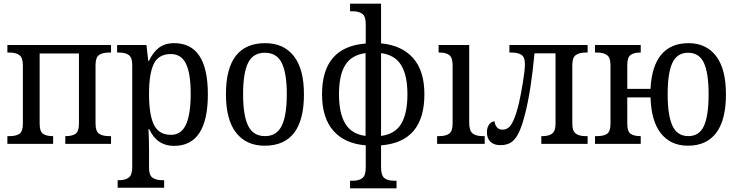

<svg xmlns="http://www.w3.org/2000/svg" viewBox="-20 -780 4007 1041"><path d="M20 -42H32Q68 -42 86 -55Q104 -68 104 -109V-426Q104 -467 85.5 -481Q67 -495 32 -495H20V-536H582V-495H570Q535 -495 516.5 -481.5Q498 -468 498 -427V-109Q498 -69 516.5 -55.5Q535 -42 570 -42H582V0H334V-42H337Q372 -42 390 -55Q408 -68 408 -109V-490H195V-109Q195 -68 212.5 -55Q230 -42 265 -42H268V0H20Z M618 197H625Q660 197 678.5 182.5Q697 168 697 125V-427Q697 -468 678.5 -481.5Q660 -495 626 -495H615V-536H774L784 -449H787Q809 -496 841.5 -521Q874 -546 924 -546Q1107 -546 1107 -269Q1107 11 923 11Q831 11 789 -80H785Q788 -29 788 34V130Q788 170 807 183.5Q826 197 860 197H870V238H618ZM1014 -272Q1014 -381 988.5 -434Q963 -487 906 -487Q840 -487 814 -434Q788 -381 788 -271Q788 -158 814.5 -103.5Q841 -49 907 -49Q963 -49 988.5 -105Q1014 -161 1014 -272Z M1205 -269Q1205 -546 1418 -546Q1518 -546 1573 -476Q1628 -406 1628 -269Q1628 10 1415 10Q1315 10 1260 -60.5Q1205 -131 1205 -269ZM1535 -269Q1535 -384 1507.5 -439Q1480 -494 1416 -494Q1352 -494 1325 -439Q1298 -384 1298 -269Q1298 -154 1325.5 -98Q1353 -42 1417 -42Q1480 -42 1507.5 -98Q1535 -154 1535 -269Z M1878 200H1891Q1927 200 1945 185.5Q1963 171 1963 127V8Q1849 -1 1787.5 -71Q1726 -141 1726 -269Q1726 -526 1963 -544V-650Q1963 -691 1944.5 -705Q1926 -719 1891 -719H1878V-760H2046V-545Q2159 -534 2220 -465Q2281 -396 2281 -269Q2281 -10 2046 8V127Q2046 171 2064 185.5Q2082 200 2119 200H2130V241H1878ZM1962 -492Q1886 -482 1852 -427.5Q1818 -373 1818 -269Q1818 -166 1852 -109.5Q1886 -53 1962 -43ZM2189 -269Q2189 -372 2155 -427Q2121 -482 2046 -492V-43Q2122 -53 2155.5 -109Q2189 -165 2189 -269Z M2350 -42H2362Q2397 -42 2415.5 -55.5Q2434 -69 2434 -110V-426Q2434 -467 2416.5 -481Q2399 -495 2364 -495H2358V-536H2524V-115Q2524 -71 2542.5 -56.5Q2561 -42 2597 -42H2608V0H2350Z M2620 -63Q2620 -89 2632.5 -105.5Q2645 -122 2662 -122Q2662 -106 2673 -91.5Q2684 -77 2704 -77Q2722 -77 2736 -87Q2750 -97 2764 -127.5Q2778 -158 2793 -218Q2804 -266 2815 -332.5Q2826 -399 2826 -433Q2826 -470 2807.5 -482.5Q2789 -495 2753 -495H2742V-536H3166V-495H3154Q3121 -495 3102 -481.5Q3083 -468 3083 -428V-109Q3083 -69 3102 -55.5Q3121 -42 3154 -42H3166V0H2915V-42H2922Q2955 -42 2973.5 -55.5Q2992 -69 2992 -109V-491H2878Q2859 -284 2825 -155Q2809 -93 2791.5 -58Q2774 -23 2751 -8Q2728 7 2693 7Q2658 7 2639 -11.5Q2620 -30 2620 -63Z M3507 -252H3381V-109Q3381 -68 3398.5 -55Q3416 -42 3452 -42H3454V0H3206V-42H3218Q3254 -42 3272 -55Q3290 -68 3290 -109V-427Q3290 -467 3271.5 -481Q3253 -495 3218 -495H3206V-536H3454V-495H3451Q3416 -495 3398.5 -481.5Q3381 -468 3381 -428V-298H3507Q3513 -421 3565 -483.5Q3617 -546 3713 -546Q3809 -546 3862.5 -476Q3916 -406 3916 -269Q3916 -130 3863.5 -60Q3811 10 3710 10Q3617 10 3564 -56Q3511 -122 3507 -252ZM3822 -269Q3822 -384 3796.5 -439Q3771 -494 3711 -494Q3651 -494 3625.5 -439Q3600 -384 3600 -269Q3600 -154 3626 -98Q3652 -42 3712 -42Q3772 -42 3797 -98Q3822 -154 3822 -269Z"/></svg>

Font: Noto Serif Narrow
Style: Regular
Weight: 400
Width: 4
Designer: Monotype Design Team
Foundry: Monotype Imaging Inc.
Version: Version 1.001